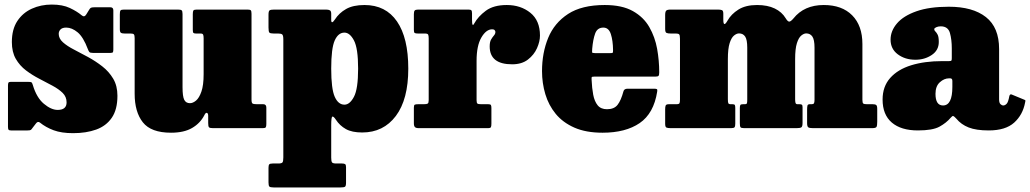

<svg xmlns="http://www.w3.org/2000/svg" viewBox="-20 -562 4517 842"><path d="M365.5 -346Q345.5 -399.5 320.5 -420.2Q295.5 -441 270.5 -441Q253.5 -441 245.5 -433Q237.5 -425 237.5 -413.5Q237.5 -393 256 -376.5Q274.5 -360 304 -344.8Q333.5 -329.5 366.2 -311.8Q399 -294 428.5 -271Q458 -248 476.5 -216.8Q495 -185.5 495 -142Q495 -81.5 470.2 -45.5Q445.5 -9.5 401.8 6.2Q358 22 300.5 22Q249.5 22 215.2 9.2Q181 -3.5 155 -24.5Q146 -31.5 138 -21L123 -1.5Q118.5 5 115.5 7.5Q112.5 10 101 10H28Q19.5 10 17.2 6.5Q15 3 15 -6V-186.5Q15 -195 16.8 -199Q18.5 -203 27 -203H102.5Q115.5 -203 118.2 -201Q121 -199 124 -189Q140.5 -133.5 172.5 -106.8Q204.5 -80 233 -80Q272 -80 272 -113Q272 -137.5 254.8 -154.5Q237.5 -171.5 210 -186.2Q182.5 -201 152 -216.8Q121.5 -232.5 94 -253.2Q66.5 -274 49.2 -304Q32 -334 32 -377.5Q32 -433.5 56 -469.8Q80 -506 119.8 -524Q159.5 -542 207 -542Q254.5 -542 286.2 -527Q318 -512 338 -495Q350 -484.5 358.5 -499L370.5 -518.5Q374.5 -525.5 378.5 -527.8Q382.5 -530 393.5 -530H464.5Q477 -530 477 -516.5V-345.5Q477 -337.5 475.5 -333.8Q474 -330 465.5 -330H387Q375 -330 371.8 -334Q368.5 -338 365.5 -346Z M570.5 -151V-394.5Q570.5 -406.5 567.5 -410.8Q564.5 -415 553 -415H526.5Q514.5 -415 510 -418.5Q505.5 -422 505.5 -434V-498.5Q505.5 -511.5 508.2 -515.8Q511 -520 523.5 -520H760.5Q772.5 -520 776.5 -516.8Q780.5 -513.5 780.5 -500.5V-179.5Q780.5 -139 788 -124.2Q795.5 -109.5 813 -109.5Q826 -109.5 839.8 -121Q853.5 -132.5 863.2 -160.2Q873 -188 873 -237V-394Q873 -405.5 870.8 -410.2Q868.5 -415 859.5 -415H839.5Q831.5 -415 828.5 -417.5Q825.5 -420 825.5 -431V-500Q825.5 -512 828.2 -516Q831 -520 842.5 -520H1066Q1077.5 -520 1080.2 -516.2Q1083 -512.5 1083 -501V-125Q1083 -110.5 1087.8 -107.8Q1092.5 -105 1107 -105H1134.5Q1148 -105 1148 -90V-18.5Q1148 -7.5 1145.5 -3.8Q1143 0 1132.5 0H913.5Q899.5 0 896.2 -4.2Q893 -8.5 893 -22.5V-54Q893 -65.5 887.2 -67Q881.5 -68.5 876 -56.5Q858 -21.5 822.5 -0.8Q787 20 730 20Q642.5 20 606.5 -25.5Q570.5 -71 570.5 -151Z M1157.5 -441V-497.5Q1157.5 -513 1162.2 -516.5Q1167 -520 1182 -520H1410Q1420.5 -520 1426.5 -516.8Q1432.5 -513.5 1432.5 -502V-475Q1432.5 -464 1436.8 -464.5Q1441 -465 1449 -477Q1467 -505 1497.8 -522.5Q1528.5 -540 1578.5 -540Q1671.5 -540 1721 -468Q1770.5 -396 1770.5 -261Q1770.5 -126 1716 -53.5Q1661.5 19 1568.5 19Q1523.5 19 1496.8 4Q1470 -11 1453 -37Q1443.5 -51.5 1438 -50.8Q1432.5 -50 1432.5 -13V129Q1432.5 145 1436 150Q1439.5 155 1454.5 155H1480Q1489.5 155 1493.5 157.8Q1497.5 160.5 1497.5 171V239Q1497.5 254 1492.8 257Q1488 260 1473 260H1180Q1165 260 1161.2 256Q1157.5 252 1157.5 238V174Q1157.5 162.5 1160.8 158.8Q1164 155 1176 155H1200.5Q1215 155 1218.8 150.2Q1222.5 145.5 1222.5 128.5V-389Q1222.5 -406.5 1217.8 -410.8Q1213 -415 1200 -415H1180Q1165 -415 1161.2 -419.2Q1157.5 -423.5 1157.5 -441ZM1432.5 -261Q1432.5 -172 1448 -137.5Q1463.5 -103 1490.5 -103Q1514 -103 1532.2 -137.5Q1550.5 -172 1550.5 -261Q1550.5 -350.5 1532.2 -384.8Q1514 -419 1490.5 -419Q1463.5 -419 1448 -384.8Q1432.5 -350.5 1432.5 -261Z M1860 -393.5Q1860 -406 1857.5 -410.5Q1855 -415 1843 -415H1813Q1802 -415 1798.5 -417.5Q1795 -420 1795 -430.5V-500Q1795 -512 1798.8 -516Q1802.5 -520 1814 -520H2034Q2043.5 -520 2046.8 -517Q2050 -514 2050 -503.5V-475.5Q2050 -440 2060 -459.5Q2076.5 -489.5 2110.5 -514.8Q2144.5 -540 2202.5 -540Q2263.5 -540 2305.8 -506Q2348 -472 2348 -406Q2348 -380 2335 -350.8Q2322 -321.5 2295.2 -300.8Q2268.5 -280 2226 -280Q2127.5 -280 2127.5 -358.5Q2127.5 -378.5 2133.8 -389Q2140 -399.5 2146.2 -406.5Q2152.5 -413.5 2152.5 -422Q2152.5 -426 2149.2 -429.8Q2146 -433.5 2138.5 -433.5Q2112 -433.5 2091 -397.5Q2070 -361.5 2070 -295.5V-122.5Q2070 -110.5 2073.8 -107.8Q2077.5 -105 2090 -105H2121Q2130 -105 2132.5 -101.8Q2135 -98.5 2135 -88.5V-20Q2135 -8.5 2132.8 -4.2Q2130.5 0 2119 0H1817Q1804.5 0 1799.8 -4.5Q1795 -9 1795 -21.5V-90Q1795 -101 1799 -103Q1803 -105 1814 -105H1839Q1851.5 -105 1855.8 -107.8Q1860 -110.5 1860 -123Z M2357 -250Q2357 -330 2384 -395.8Q2411 -461.5 2471.2 -500.8Q2531.5 -540 2632 -540Q2708 -540 2755.2 -513.5Q2802.5 -487 2827.5 -443.2Q2852.5 -399.5 2861.8 -347.8Q2871 -296 2871 -245Q2871 -233.5 2868.2 -229.8Q2865.5 -226 2854 -226H2586Q2575.5 -226 2574.8 -223.2Q2574 -220.5 2574.5 -211Q2576 -175.5 2581.5 -146.5Q2587 -117.5 2601 -100.2Q2615 -83 2642 -83Q2673.5 -83 2688.5 -102.5Q2703.5 -122 2714 -161Q2717 -173 2732 -173H2848Q2858.5 -173 2861 -170.8Q2863.5 -168.5 2862 -160Q2847 -64.5 2785.2 -22.2Q2723.5 20 2622.5 20Q2550 20 2499.2 -2.2Q2448.5 -24.5 2417.2 -62.5Q2386 -100.5 2371.5 -149Q2357 -197.5 2357 -250ZM2590 -329H2655.5Q2666 -329 2667.2 -330.8Q2668.5 -332.5 2668.5 -342.5Q2668 -384 2658.8 -412.5Q2649.5 -441 2626 -441Q2599.5 -441 2590 -415Q2580.5 -389 2577 -347.5Q2576 -336.5 2576.5 -332.8Q2577 -329 2590 -329Z M2897 -19V-83Q2897 -93.5 2899.2 -99.2Q2901.5 -105 2913.5 -105H2946.5Q2957.5 -105 2959.8 -109.2Q2962 -113.5 2962 -125V-392Q2962 -408 2958.2 -411.5Q2954.5 -415 2944 -415H2921.5Q2908.5 -415 2902.8 -417.8Q2897 -420.5 2897 -435V-495.5Q2897 -511 2901.8 -515.5Q2906.5 -520 2921.5 -520H3128Q3140.5 -520 3146.2 -517.5Q3152 -515 3152 -502V-476.5Q3152 -439 3170.5 -471.5Q3186.5 -500 3218.2 -520Q3250 -540 3300 -540Q3346 -540 3377.5 -524.8Q3409 -509.5 3425.5 -482Q3434.5 -467 3441.2 -467.2Q3448 -467.5 3459.5 -481Q3506.5 -540 3592.5 -540Q3672.5 -540 3717.2 -494.8Q3762 -449.5 3762 -369V-124Q3762 -110.5 3766 -107.8Q3770 -105 3782 -105H3807Q3818 -105 3822.5 -101.5Q3827 -98 3827 -84V-28Q3827 -11.5 3824 -5.8Q3821 0 3804.5 0H3545Q3529.5 0 3524.5 -3.8Q3519.5 -7.5 3519.5 -22V-81Q3519.5 -92.5 3521 -98.8Q3522.5 -105 3531.5 -105H3540Q3547 -105 3549.5 -109Q3552 -113 3552 -124V-353Q3552 -388 3542.5 -401.8Q3533 -415.5 3515.5 -415.5Q3505.5 -415.5 3494 -406.2Q3482.5 -397 3474.8 -372.8Q3467 -348.5 3467 -303V-126Q3467 -118 3468.5 -111.5Q3470 -105 3477 -105H3485.5Q3493 -105 3496.2 -103Q3499.5 -101 3499.5 -92V-23Q3499.5 -7.5 3494.5 -3.8Q3489.5 0 3473.5 0H3244Q3230.5 0 3227.5 -4Q3224.5 -8 3224.5 -22V-88Q3224.5 -98.5 3227 -101.8Q3229.5 -105 3238.5 -105H3246Q3254.5 -105 3255.8 -109.8Q3257 -114.5 3257 -125V-353Q3257 -388 3247.8 -401.8Q3238.5 -415.5 3221 -415.5Q3210.5 -415.5 3199 -406.2Q3187.5 -397 3179.8 -372.8Q3172 -348.5 3172 -303V-127Q3172 -114.5 3173.8 -109.8Q3175.5 -105 3184.5 -105H3192Q3200.5 -105 3202.5 -101.5Q3204.5 -98 3204.5 -88V-20Q3204.5 -8.5 3201.5 -4.2Q3198.5 0 3186 0H2921.5Q2908.5 0 2902.8 -2.5Q2897 -5 2897 -19Z M3850.5 -125.5Q3850.5 -182.5 3883.8 -220Q3917 -257.5 3976 -275.8Q4035 -294 4112 -294H4141Q4150 -294 4152 -296Q4154 -298 4154 -307V-349.5Q4154 -388.5 4145.8 -417.5Q4137.5 -446.5 4105.5 -446.5Q4094 -446.5 4085.5 -442.5Q4077 -438.5 4077 -434Q4077 -428.5 4082 -424Q4087 -419.5 4092 -409.8Q4097 -400 4097 -378Q4097 -341.5 4066 -320.8Q4035 -300 3994.5 -300Q3949 -300 3917.2 -323.8Q3885.5 -347.5 3885.5 -388Q3885.5 -426.5 3913.8 -459.5Q3942 -492.5 3998.8 -512.5Q4055.5 -532.5 4141 -532.5Q4246 -532.5 4303.8 -487Q4361.5 -441.5 4361.5 -347V-126Q4361.5 -111 4367.5 -105.2Q4373.5 -99.5 4380 -99.5Q4387 -99.5 4394.2 -106.5Q4401.5 -113.5 4406.5 -141Q4409.5 -151.5 4418 -147L4472.5 -124.5Q4477 -123 4477 -120.2Q4477 -117.5 4475.5 -112.5Q4465.5 -58.5 4427.5 -24.2Q4389.5 10 4316 10H4315.5Q4261 10 4228 -3Q4195 -16 4174 -41.5Q4164.5 -52 4160.5 -53.2Q4156.5 -54.5 4149 -45.5Q4130 -23 4100 -6.5Q4070 10 4005.5 10Q3931.5 10 3891 -24.5Q3850.5 -59 3850.5 -125.5ZM4082.5 -150.5Q4082.5 -99.5 4115.5 -99.5Q4156.5 -99.5 4156.5 -181V-207Q4156.5 -218.5 4147 -218.5H4142Q4120.5 -218.5 4101.5 -201.2Q4082.5 -184 4082.5 -150.5Z"/></svg>

Font: Besley* Narrow Fatface
Style: Regular
Weight: 900
Width: 4
Designer: Owen Earl
Foundry: indestructible type*
Version: Version 3.000; ttfautohint (v1.8.3)